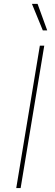

<svg xmlns="http://www.w3.org/2000/svg" viewBox="-20 -961 279 981"><path d="M206.1 -727.5 85.4 0H63L183.6 -727.5ZM198.7 -805.7 143.1 -941.4H171.9L221.2 -805.7Z"/></svg>

Font: Inter 17pt Thin
Style: Italic
Weight: 250
Italic angle: -9.3988°
Version: Version 4.001;git-66647c0bb